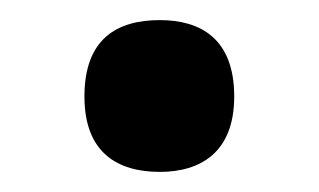

<svg xmlns="http://www.w3.org/2000/svg" viewBox="-20 -451 317 191"><path d="M139 -280C179 -280 213 -299 213 -355C213 -413 179 -431 139 -431C97 -431 64 -413 64 -355C64 -299 97 -280 139 -280Z"/></svg>

Font: Noto Serif Tamil SemiBold
Style: Regular
Weight: 600
Designer: Indian Type Foundry, Tom Grace, and the Monotype Design Team
Foundry: Monotype Imaging Inc.
Version: Version 2.004